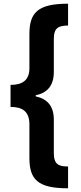

<svg xmlns="http://www.w3.org/2000/svg" viewBox="-20 -852 436 1038"><path d="M37 -393V-274C102 -274 139 -249 139 -179V1C139 117 182 166 348 166V48C297 48 271 37 271 -25V-205C271 -279 235 -318 173 -331V-337C234 -349 271 -388 271 -463V-641C271 -703 297 -713 348 -714V-832C183 -832 139 -783 139 -667V-483C139 -419 102 -393 37 -393Z"/></svg>

Font: Noto Sans Gurmukhi UI Condensed ExtraBold
Style: Regular
Weight: 800
Width: 3
Designer: Jelle Bosma - Monotype Design Team
Foundry: Monotype Imaging Inc.
Version: Version 2.004